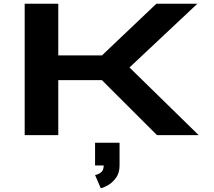

<svg xmlns="http://www.w3.org/2000/svg" viewBox="-20 -720 1140 1023"><path d="M111.5 0V-700H290.5V-425H523.5L813 -700H1031.5L670 -360.5L1038.5 0H816.5L523 -293H290.5V0ZM486.5 161.5V40.5H617V161.5Q617 201 598.8 226.5Q580.5 252 557 265.8Q533.5 279.5 517 283L486.5 212.5Q504 209.5 518.2 198.5Q532.5 187.5 532.5 161.5Z"/></svg>

Font: Trispace Expanded
Style: Bold
Weight: 700
Width: 7
Designer: Tyler Finck
Foundry: Etcetera Type Company
Version: Version 1.210; ttfautohint (v1.8.3)